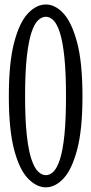

<svg xmlns="http://www.w3.org/2000/svg" viewBox="-20 -823 403 848"><path d="M182.6 4.4Q141.6 4.4 103.8 -34.4Q65.9 -73.2 42.5 -161.6Q19 -250 19 -397.5Q19 -546.4 42.5 -635.3Q65.9 -724.1 103.3 -763.7Q140.6 -803.2 182.6 -803.2Q223.6 -803.2 260.3 -763.7Q296.9 -724.1 320.6 -635.5Q344.2 -546.9 344.2 -397.5Q344.2 -250 320.6 -161.6Q296.9 -73.2 260.3 -34.4Q223.6 4.4 182.6 4.4ZM182.6 -49.3Q200.2 -49.3 216.3 -65.2Q232.4 -81.1 244.9 -119.6Q257.3 -158.2 264.4 -225.8Q271.5 -293.5 271.5 -397.5Q271.5 -501.5 264.4 -569.8Q257.3 -638.2 244.9 -677.5Q232.4 -716.8 216.3 -732.9Q200.2 -749 182.6 -749Q165 -749 148.4 -733.6Q131.8 -718.3 118.9 -679.2Q106 -640.1 98.4 -571.8Q90.8 -503.4 90.8 -397.5Q90.8 -293.5 98.4 -225.6Q106 -157.7 118.9 -119.4Q131.8 -81.1 148.4 -65.2Q165 -49.3 182.6 -49.3Z"/></svg>

Font: Scarab Serif
Style: Regular
Weight: 400
Designer: John Roberts
Foundry: Scarab
Version: 1.0